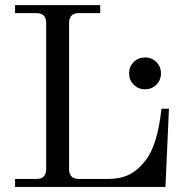

<svg xmlns="http://www.w3.org/2000/svg" viewBox="-20 -733 735 753"><path d="M504.4 -400.9Q486.3 -418.9 486.3 -445.3Q486.3 -471.7 504.4 -489.7Q522.5 -507.8 548.8 -507.8Q575.2 -507.8 593.3 -489.7Q611.3 -471.7 611.3 -445.3Q611.3 -418.9 593.3 -400.9Q575.2 -382.8 548.8 -382.8Q522.5 -382.8 504.4 -400.9ZM39.1 0V-31.2H123Q161.1 -31.2 161.1 -70.3V-642.6Q161.1 -681.6 123 -681.6H39.1V-712.9H373V-681.6H289.1Q251 -681.6 251 -642.6V-70.3Q251 -31.2 289.1 -31.2H403.3Q451.7 -31.2 486.3 -48.1Q521 -64.9 552.2 -105.5Q597.7 -165 613.3 -306.6H642.6L628.9 0Z"/></svg>

Font: Theano Modern
Style: Regular
Weight: 400
Designer: Alexey Kryukov
Version: Version 2.00